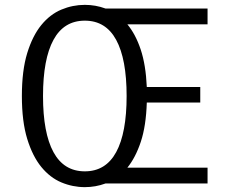

<svg xmlns="http://www.w3.org/2000/svg" viewBox="-20 -755 934 790"><path d="M834 0H414Q373 15 329 15Q279 15 232.5 -4.5Q186 -24 150 -68Q114 -112 92 -183.5Q70 -255 70 -360Q70 -465 92 -536.5Q114 -608 150 -652Q186 -696 232.5 -715.5Q279 -735 329 -735Q373 -735 414 -720H834V-655H504Q538 -614 559 -551Q580 -488 584 -397H804V-333H584Q581 -237 559.5 -172Q538 -107 504 -65H834ZM157 -360Q157 -208 200 -129Q243 -50 329 -50Q415 -50 458 -129Q501 -208 501 -360Q501 -512 458 -591Q415 -670 329 -670Q243 -670 200 -591Q157 -512 157 -360Z"/></svg>

Font: Carrois Gothic SC
Style: Regular
Weight: 400
Designer: Ralph du Carrois
Foundry: Ralph du Carrois
Version: Version 1.001